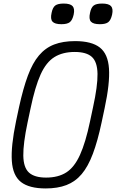

<svg xmlns="http://www.w3.org/2000/svg" viewBox="-20 -1045 652 1079"><path d="M237 14Q144 14 98 -22Q52 -58 46.5 -140.5Q41 -223 70 -363L87 -443Q110 -548 136.5 -619.5Q163 -691 199 -733.5Q235 -776 284.5 -795Q334 -814 402 -814Q495 -814 541 -778Q587 -742 592.5 -659.5Q598 -577 568 -437L551 -357Q529 -253 502 -181Q475 -109 439 -66.5Q403 -24 353.5 -5Q304 14 237 14ZM239 -47Q307 -47 352.5 -76Q398 -105 429.5 -174.5Q461 -244 486 -363L503 -443Q529 -562 528 -629.5Q527 -697 496.5 -725Q466 -753 400 -753Q332 -753 285.5 -724Q239 -695 208 -626Q177 -557 152 -437L135 -357Q110 -238 111 -170.5Q112 -103 143 -75Q174 -47 239 -47ZM541 -909Q504 -909 491 -923.5Q478 -938 486 -973Q492 -1003 506.5 -1014Q521 -1025 554 -1025Q591 -1025 604 -1010.5Q617 -996 610 -963Q603 -932 588.5 -920.5Q574 -909 541 -909ZM325 -909Q288 -909 275 -923.5Q262 -938 270 -973Q276 -1003 290.5 -1014Q305 -1025 338 -1025Q375 -1025 388 -1010.5Q401 -996 394 -963Q387 -932 372.5 -920.5Q358 -909 325 -909Z"/></svg>

Font: Victor Mono Thin Light
Style: Italic
Weight: 300
Italic angle: -12°
Monospace: yes
Version: Version 1.561;gftools[0.9.30]